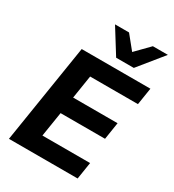

<svg xmlns="http://www.w3.org/2000/svg" viewBox="-220 -1063 1074 1186"><g transform="rotate(30 317.0 -470.0)"><path d="M32 0 144 -705H634L615 -584H274L248 -419H565L546 -297H229L201 -121H541L522 0ZM355 -765 246 -940H346L423 -845L516 -940H623L481 -765Z"/></g></svg>

Font: Mulish ExtraBold
Style: Italic
Weight: 800
Italic angle: -9°
Designer: Vernon Adams
Foundry: Vernon Adams
Version: Version 3.603; ttfautohint (v1.8.3)